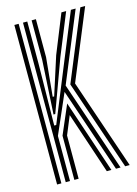

<svg xmlns="http://www.w3.org/2000/svg" viewBox="-121 -865 662 930"><g transform="rotate(-15 210.0 -400.0)"><path d="M89.8 0V-800H111.2V-594L107 -279.5H117L238 -575.8L330 -800H353.8L210.5 -452.2L364.8 0H341.8L197.5 -424L111.2 -226.2V0ZM46.5 0V-800H68V0ZM387.8 0 233.8 -451.5 377.5 -800H401.5L257.2 -450.2L410.5 0ZM117.5 -332 133 -602V-800H154.5V-609.5L135.8 -415.8H143.2L204.2 -606L282.5 -800H306.2L221.5 -592L126.2 -332ZM133 0V-221.5L195.2 -366.5L318.8 0H295.8L192.5 -309L154.5 -216.8V0Z"/></g></svg>

Font: Big Shoulders Inline Display
Style: Bold
Weight: 700
Designer: Patric King
Foundry: XO Type Co
Version: Version 1.000